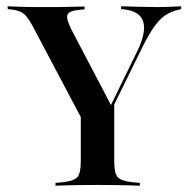

<svg xmlns="http://www.w3.org/2000/svg" viewBox="-20 -591 602 611"><path d="M267.7 -160.5 83.9 -508.1Q73.4 -527.4 64.5 -538.3Q55.6 -549.2 44.4 -554Q33.1 -558.9 17.7 -560.5L4.8 -562.1L4 -571Q21 -570.2 45.2 -569.4Q69.4 -568.5 100 -568.5H107.3H114.5Q136.3 -568.5 156.5 -568.5Q176.6 -568.5 194 -569Q211.3 -569.4 225 -569.8Q238.7 -570.2 249.2 -570.2V-561.3L232.3 -559.7Q200 -556.5 194.8 -544.4Q189.5 -532.3 208.1 -495.2L337.1 -249.2L323.4 -237.1L416.1 -426.6Q446 -487.1 435.9 -521.4Q425.8 -555.6 374.2 -561.3L365.3 -562.1V-571Q395.2 -570.2 424.2 -569.4Q453.2 -568.5 477.4 -568.5Q502.4 -568.5 521 -569.4Q539.5 -570.2 556.5 -571V-562.1L546.8 -559.7Q525 -554.8 506.5 -542.7Q487.9 -530.6 469.8 -504.8Q451.6 -479 429 -432.3L295.2 -160.5ZM283.1 -2.4Q256.5 -2.4 232.7 -2Q208.9 -1.6 189.1 -1.2Q169.4 -0.8 156.5 0V-8.9L180.6 -11.3Q216.1 -15.3 226.6 -27.8Q237.1 -40.3 237.1 -78.2V-250.8L299.2 -191.9L343.5 -266.1V-78.2Q343.5 -40.3 354 -27.8Q364.5 -15.3 400 -11.3L425 -8.9V0Q411.3 -0.8 391.9 -1.2Q372.6 -1.6 348.4 -2Q324.2 -2.4 298.4 -2.4H290.3Z"/></svg>

Font: Playfair 144pt SemiCondensed SemiBold
Style: Regular
Weight: 600
Width: 4
Designer: Claus Eggers Sørensen
Foundry: Claus Eggers Sørensen
Version: Version 2.203